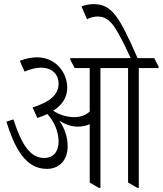

<svg xmlns="http://www.w3.org/2000/svg" viewBox="-20 -905 789 931"><path d="M207 -86C267 -86 308 -128 308 -195C308 -239 295 -280 268 -320C295 -302 325 -291 357 -291C378 -291 399 -295 415 -303V-20L459 6H467V-575H601V-20L646 6H653V-575H749V-582L728 -623H647C560 -822 523 -885 434 -885C415 -885 393 -881 375 -874L402 -812C418 -820 436 -825 454 -825C498 -825 525 -796 555 -741C573 -709 592 -671 614 -623H321V-615L342 -575H415V-364C396 -347 372 -337 340 -337C303 -337 267 -349 238 -368C285 -398 306 -436 306 -480C306 -520 290 -556 266 -582C240 -610 202 -627 161 -627C131 -627 104 -621 76 -610L99 -558C128 -570 155 -577 178 -577C230 -577 264 -547 264 -499C264 -449 227 -412 138 -384L161 -333C179 -339 195 -345 210 -352C242 -316 264 -269 264 -218C264 -171 240 -139 194 -139C123 -139 83 -211 45 -326L11 -315C51 -188 103 -86 207 -86Z"/></svg>

Font: Noto Serif Devanagari ExtraCondensed Light
Style: Regular
Weight: 300
Width: 2
Designer: Universal Thirst, Indian Type Foundry and the Monotype Design Team
Foundry: Monotype Imaging Inc.
Version: Version 2.004